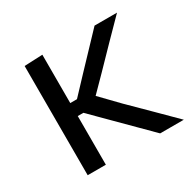

<svg xmlns="http://www.w3.org/2000/svg" viewBox="-116 -628 768 755"><g transform="rotate(-30 267.5 -250.0)"><path d="M78.5 0V-496L161 -499.5V-280H191.5L263.5 -356.5Q296.5 -391 330 -426.5Q363 -461.5 396 -496H498Q455 -452.5 412.5 -409Q370 -365.5 328 -322L261.5 -254.5L338.5 -175Q382.5 -131.5 427 -87.5Q471.5 -43.5 515 0H407.5Q373.5 -34 339.5 -68Q305.5 -102 272 -135.5L186.5 -221H161V0Z"/></g></svg>

Font: Heraclito
Style: Regular
Weight: 400
Designer: Kostas Bartsokas (font) & Cristiano Sobral (main changes)
Foundry: Kostas Bartsokas (font) & Cristiano Sobral (main changes)
Version: Version 1.00;July 8, 2020;FontCreator 13.0.0.2655 64-bit